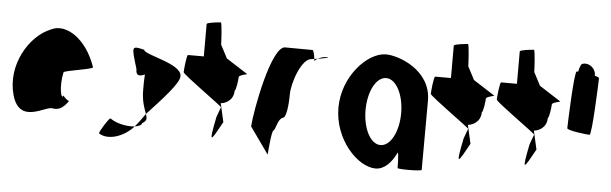

<svg xmlns="http://www.w3.org/2000/svg" viewBox="-44 -790 3009 945"><g transform="rotate(5 1460.0 -317.0)"><path d="M28 -196C69 -52 193 -160 226 -148C252 -144 275 -152 302 -191C294 -193 272 -212 274 -217C263 -188 247 -257 263 -330C269 -340 415 -358 405 -368C358 -506 254 -570 184 -535C77 -493 -13 -341 28 -196ZM274 -217C274 -217 274 -218 274 -218C274 -218 274 -217 274 -217ZM303 -192 302 -191C304 -191 304 -191 303 -190Z M463 -46C510 -14 590 -43 635 -95C605 -91 549 -98 513 -124C505 -124 463 -56 463 -46ZM619 -378C619 -340 639 -344 663 -354C661 -333 661 -306 661 -279C661 -218 677 -184 685 -161C757 -239 842 -329 838 -362C838 -424 649 -450 649 -475C584 -490 585 -490 619 -378ZM635 -95C655 -98 670 -105 670 -114C694 -128 692 -140 685 -161C668 -137 652 -114 635 -95Z M852 -382C852 -371 1058 -226 1050 -226L1032 -177C1003 -34 1013 -54 1068 -154L1047 -246C1063 -246 1110 -261 1110 -314C1117 -314 1124 -371 1124 -382C1124 -392 1171 -400 1164 -400L1058 -468L1024 -533C1024 -540 1019 -642 1013 -642C1007 -642 944 -636 944 -628V-468H866C859 -468 852 -392 852 -382Z M1206 -145 1299 -14C1299 -6 1307 -135 1318 -135C1328 -142 1334 -194 1358 -201C1373 -201 1382 -258 1382 -318C1382 -378 1426 -501 1474 -501C1474 -501 1479 -502 1487 -503C1485 -520 1480 -546 1474 -546C1474 -546 1381 -547 1339 -547C1271 -547 1211 -225 1206 -145ZM1487 -503C1488 -498 1488 -494 1488 -491C1488 -494 1494 -500 1503 -505C1497 -504 1492 -504 1487 -503ZM1503 -505C1533 -510 1572 -517 1545 -517C1529 -517 1514 -511 1503 -505Z M1626 -274C1626 -118 1745 8 1834 8C1876 8 1912 -28 1936 -80C1942 -76 1942 -4 1942 -4C1942 3 2061 2 2061 -5L2062 -347C2062 -500 1895 -558 1834 -556C1745 -554 1626 -430 1626 -274ZM1760 -274C1760 -366 1798 -440 1848 -440C1897 -440 1936 -366 1936 -274C1936 -184 1898 -109 1848 -109C1798 -109 1760 -184 1760 -274Z M2073 -382C2073 -371 2279 -226 2271 -226L2253 -177C2224 -34 2234 -54 2289 -154L2268 -246C2284 -246 2331 -261 2331 -314C2338 -314 2345 -371 2345 -382C2345 -392 2392 -400 2385 -400L2279 -468L2245 -533C2245 -540 2240 -642 2234 -642C2228 -642 2165 -636 2165 -628V-468H2087C2080 -468 2073 -392 2073 -382Z M2399 -382C2399 -371 2605 -226 2597 -226L2579 -177C2550 -34 2560 -54 2615 -154L2594 -246C2610 -246 2657 -261 2657 -314C2664 -314 2671 -371 2671 -382C2671 -392 2718 -400 2711 -400L2605 -468L2571 -533C2571 -540 2566 -642 2560 -642C2554 -642 2491 -636 2491 -628V-468H2413C2406 -468 2399 -392 2399 -382Z M2757 -272C2757 -260 2856 -249 2869 -249C2881 -249 2891 -518 2891 -530C2891 -534 2882 -538 2869 -541C2870 -548 2869 -556 2865 -564C2855 -588 2827 -602 2804 -594C2798 -594 2791 -578 2786 -554H2779C2766 -554 2757 -284 2757 -272Z"/></g></svg>

Font: Ampere
Style: SCUltCnd
Weight: 400
Version: Version 1